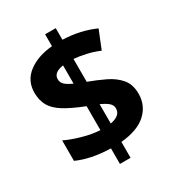

<svg xmlns="http://www.w3.org/2000/svg" viewBox="-193 -875 959 1048"><g transform="rotate(-30 286.0 -350.5)"><path d="M253 -40Q188 -42 137 -52.5Q86 -63 44 -82V-211Q85 -191 143 -174.5Q201 -158 253 -155V-306Q176 -336 129.5 -364.5Q83 -393 63 -428Q43 -463 43 -512Q43 -587 101.5 -631.5Q160 -676 253 -684V-759H320V-686Q431 -682 522 -641L476 -527Q436 -544 395.5 -553Q355 -562 320 -565V-421Q374 -401 423 -377.5Q472 -354 502.5 -318Q533 -282 533 -223Q533 -150 480 -101Q427 -52 320 -42V58H253ZM253 -563Q190 -554 190 -512Q190 -491 205 -477Q220 -463 253 -448ZM320 -158Q386 -170 386 -216Q386 -236 369.5 -250.5Q353 -265 320 -280Z"/></g></svg>

Font: Noto Sans Gurmukhi UI
Style: Bold
Weight: 700
Designer: Jelle Bosma - Monotype Design Team
Foundry: Monotype Imaging Inc.
Version: Version 2.004; ttfautohint (v1.8.4.7-5d5b)